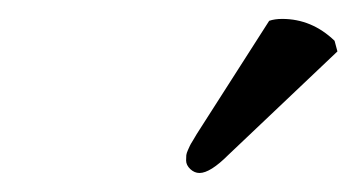

<svg xmlns="http://www.w3.org/2000/svg" viewBox="-20 -725 381 202"><path d="M263.2 -703.1Q269 -705.1 276.9 -705.1Q308.1 -705.1 332 -682.1L335 -670.9L220.2 -562Q201.2 -543 189.9 -543Q184.6 -543 180.2 -547.1Q175.8 -551.3 175.8 -556.2Q175.8 -559.6 176 -561.8Q176.3 -564 177.7 -567.1Q179.2 -570.3 179.7 -571.5Q180.2 -572.8 183.1 -577.4Q186 -582 187 -584Z"/></svg>

Font: Linear Smooth
Style: Regular
Weight: 400
Designer: Philipp H. Poll, Flanker
Foundry: Philipp H. Poll, reworked by Flanker
Version: Version 1.061 | FøM Fix